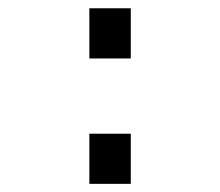

<svg xmlns="http://www.w3.org/2000/svg" viewBox="-20 -451 540 471"><path d="M199.2 -430.7H300.8V-307.6H199.2ZM199.2 -123H300.8V0H199.2Z"/></svg>

Font: BabelStone Pseudographica Colour
Style: Regular
Weight: 400
Designer: Andrew West
Foundry: BabelStone
Version: Version 16.0.0